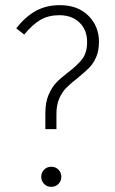

<svg xmlns="http://www.w3.org/2000/svg" viewBox="-20 -714 447 745"><path d="M364 -552Q364 -517 353 -492Q342 -467 325.5 -450.5Q309 -434 282 -412Q254 -390 237.5 -373.5Q221 -357 210 -332Q199 -307 199 -272V-213H156V-276Q156 -317 168.5 -346Q181 -375 198 -393Q215 -411 244 -433Q281 -461 299.5 -485.5Q318 -510 318 -551Q318 -598 288.5 -626.5Q259 -655 210 -655Q168 -655 137 -637Q106 -619 74 -580L43 -604Q79 -650 119.5 -672Q160 -694 212 -694Q282 -694 323 -653Q364 -612 364 -552ZM218 -28Q218 -12 207 -0.5Q196 11 179 11Q162 11 151 -0.5Q140 -12 140 -28Q140 -44 151 -55.5Q162 -67 179 -67Q196 -67 207 -55.5Q218 -44 218 -28Z"/></svg>

Font: Fira Sans Condensed ExtraLight
Style: Regular
Weight: 275
Width: 3
Designer: Carrois Corporate & Edenspiekermann AG
Foundry: Carrois Corporate GbR & Edenspiekermann AG
Version: Version 4.203